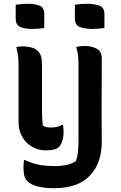

<svg xmlns="http://www.w3.org/2000/svg" viewBox="-20 -785 640 1015"><path d="M214 -637Q181 -632 150 -632Q113 -632 88 -642Q63 -652 63 -686V-760Q96 -765 127 -765Q165 -765 189.5 -755Q214 -745 214 -711ZM532 -637Q499 -632 468 -632Q429 -632 402.5 -642Q376 -652 376 -686V-760Q409 -765 440 -765Q479 -765 505.5 -755Q532 -745 532 -711ZM431 -542Q463 -542 490.5 -528Q518 -514 518 -475Q518 -396 517.5 -326.5Q517 -257 517 -188Q517 -119 518 -39Q519 76 455.5 143Q392 210 266 210Q215 210 179 200.5Q143 191 127 175Q112 161 108 141.5Q104 122 104 100Q104 82 107 61H112Q147 78 183.5 85.5Q220 93 276 93Q302 93 329.5 87.5Q357 82 381 67Q389 46 392 19.5Q395 -7 395 -44V-443Q395 -471 392.5 -492.5Q390 -514 383 -536Q395 -540 406.5 -541Q418 -542 431 -542ZM100 -540Q118 -540 142 -535Q166 -530 179 -516Q193 -503 197.5 -486Q202 -469 202 -436V-211Q202 -185 203 -163Q204 -141 206 -121Q222 -111 248 -111Q286 -111 308 -125H313Q316 -106 316 -86Q316 -61 309 -40Q302 -19 292 -8Q274 10 222 10Q183 10 150 -9Q117 -28 97.5 -62Q78 -96 78 -140V-436Q78 -467 75.5 -489Q73 -511 66 -536Q74 -538 83 -539Q92 -540 100 -540Z"/></svg>

Font: Recursive Sn Csl St SmB
Style: Regular
Weight: 600
Version: Version 1.079;hotconv 1.0.112;makeotfexe 2.5.65598; ttfautoh